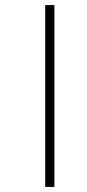

<svg xmlns="http://www.w3.org/2000/svg" viewBox="-20 -682 340 752"><path d="M157 -662H193V50H157Z"/></svg>

Font: Noto Sans Sinhala SemiCondensed ExtraLight
Style: Regular
Weight: 200
Width: 4
Designer: Jelle Bosma - Monotype Design Team
Foundry: Monotype Imaging Inc.
Version: Version 2.006; ttfautohint (v1.8.4.7-5d5b)